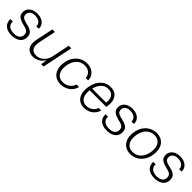

<svg xmlns="http://www.w3.org/2000/svg" viewBox="327 -1799 3077 3077"><g transform="rotate(45 1865.0 -260.5)"><path d="M217 10Q169 10 132 -2Q95 -14 70 -37Q45 -60 33 -92Q21 -124 23 -163H79Q76 -124 93 -95.5Q110 -67 142.5 -52Q175 -37 218 -37Q293 -37 327 -66.5Q361 -96 361 -143Q361 -174 348.5 -192.5Q336 -211 310 -222.5Q284 -234 243 -243Q183 -257 148 -276Q113 -295 98.5 -320.5Q84 -346 84 -379Q84 -425 107 -459.5Q130 -494 171.5 -512.5Q213 -531 268 -531Q327 -531 369 -511.5Q411 -492 434 -456.5Q457 -421 455 -374H398Q401 -408 384.5 -432.5Q368 -457 337.5 -470.5Q307 -484 265 -484Q209 -484 176 -458Q143 -432 143 -387Q143 -360 155 -342.5Q167 -325 195.5 -313Q224 -301 270 -291Q321 -280 354.5 -263Q388 -246 404.5 -218.5Q421 -191 421 -150Q421 -100 396.5 -64Q372 -28 326 -9Q280 10 217 10Z M703 10Q645 10 606 -17Q567 -44 553 -96.5Q539 -149 555 -228L616 -521H675L615 -233Q602 -172 610 -129Q618 -86 646.5 -63.5Q675 -41 726 -41Q774 -41 814.5 -63Q855 -85 884.5 -126.5Q914 -168 926 -226L987 -521H1045L937 0H884L898 -99H894Q858 -43 807 -16.5Q756 10 703 10Z M1326 10Q1278 10 1239 -6.5Q1200 -23 1173 -53.5Q1146 -84 1132.5 -127Q1119 -170 1120 -223Q1122 -283 1140.5 -338.5Q1159 -394 1195 -437Q1231 -480 1282.5 -505.5Q1334 -531 1400 -531Q1459 -531 1503.5 -507.5Q1548 -484 1573.5 -443.5Q1599 -403 1599 -349H1544Q1543 -388 1524 -417.5Q1505 -447 1472 -464Q1439 -481 1395 -481Q1340 -481 1299.5 -458.5Q1259 -436 1232.5 -398Q1206 -360 1192.5 -312.5Q1179 -265 1179 -213Q1178 -158 1197 -119.5Q1216 -81 1250 -60.5Q1284 -40 1331 -40Q1376 -40 1413 -56.5Q1450 -73 1476.5 -102Q1503 -131 1514 -171H1572Q1558 -115 1522.5 -74.5Q1487 -34 1436.5 -12Q1386 10 1326 10Z M1860 10Q1795 10 1750.5 -20.5Q1706 -51 1686 -106Q1666 -161 1671 -234Q1678 -322 1712 -388.5Q1746 -455 1802.5 -492.5Q1859 -530 1932 -530Q2005 -530 2049 -495Q2093 -460 2107.5 -397.5Q2122 -335 2105 -254H1729Q1720 -190 1733 -141.5Q1746 -93 1779.5 -66Q1813 -39 1865 -39Q1926 -39 1970 -71Q2014 -103 2031 -156H2088Q2074 -103 2040.5 -66Q2007 -29 1960.5 -9.5Q1914 10 1860 10ZM1735 -285 1723 -301H2067L2053 -285Q2064 -344 2052.5 -388.5Q2041 -433 2009 -457.5Q1977 -482 1926 -482Q1881 -482 1843 -460.5Q1805 -439 1777 -395.5Q1749 -352 1735 -285Z M2374 10Q2326 10 2289 -2Q2252 -14 2227 -37Q2202 -60 2190 -92Q2178 -124 2180 -163H2236Q2233 -124 2250 -95.5Q2267 -67 2299.5 -52Q2332 -37 2375 -37Q2450 -37 2484 -66.5Q2518 -96 2518 -143Q2518 -174 2505.5 -192.5Q2493 -211 2467 -222.5Q2441 -234 2400 -243Q2340 -257 2305 -276Q2270 -295 2255.5 -320.5Q2241 -346 2241 -379Q2241 -425 2264 -459.5Q2287 -494 2328.5 -512.5Q2370 -531 2425 -531Q2484 -531 2526 -511.5Q2568 -492 2591 -456.5Q2614 -421 2612 -374H2555Q2558 -408 2541.5 -432.5Q2525 -457 2494.5 -470.5Q2464 -484 2422 -484Q2366 -484 2333 -458Q2300 -432 2300 -387Q2300 -360 2312 -342.5Q2324 -325 2352.5 -313Q2381 -301 2427 -291Q2478 -280 2511.5 -263Q2545 -246 2561.5 -218.5Q2578 -191 2578 -150Q2578 -100 2553.5 -64Q2529 -28 2483 -9Q2437 10 2374 10Z M2907 10Q2859 10 2820 -7Q2781 -24 2753.5 -54.5Q2726 -85 2712.5 -127.5Q2699 -170 2700 -221Q2702 -312 2737.5 -382Q2773 -452 2835.5 -491.5Q2898 -531 2980 -531Q3028 -531 3066.5 -514.5Q3105 -498 3132 -467.5Q3159 -437 3172.5 -394.5Q3186 -352 3184 -300Q3182 -209 3146 -139Q3110 -69 3048.5 -29.5Q2987 10 2907 10ZM2912 -40Q2975 -40 3022.5 -72.5Q3070 -105 3097.5 -163.5Q3125 -222 3128 -299Q3130 -341 3119.5 -375Q3109 -409 3088.5 -432.5Q3068 -456 3039.5 -468.5Q3011 -481 2974 -481Q2911 -481 2863.5 -449Q2816 -417 2789 -358.5Q2762 -300 2759 -222Q2758 -178 2768 -144Q2778 -110 2798 -87Q2818 -64 2847 -52Q2876 -40 2912 -40Z M3454 10Q3406 10 3369 -2Q3332 -14 3307 -37Q3282 -60 3270 -92Q3258 -124 3260 -163H3316Q3313 -124 3330 -95.5Q3347 -67 3379.5 -52Q3412 -37 3455 -37Q3530 -37 3564 -66.5Q3598 -96 3598 -143Q3598 -174 3585.5 -192.5Q3573 -211 3547 -222.5Q3521 -234 3480 -243Q3420 -257 3385 -276Q3350 -295 3335.5 -320.5Q3321 -346 3321 -379Q3321 -425 3344 -459.5Q3367 -494 3408.5 -512.5Q3450 -531 3505 -531Q3564 -531 3606 -511.5Q3648 -492 3671 -456.5Q3694 -421 3692 -374H3635Q3638 -408 3621.5 -432.5Q3605 -457 3574.5 -470.5Q3544 -484 3502 -484Q3446 -484 3413 -458Q3380 -432 3380 -387Q3380 -360 3392 -342.5Q3404 -325 3432.5 -313Q3461 -301 3507 -291Q3558 -280 3591.5 -263Q3625 -246 3641.5 -218.5Q3658 -191 3658 -150Q3658 -100 3633.5 -64Q3609 -28 3563 -9Q3517 10 3454 10Z"/></g></svg>

Font: Mona Sans ExtraLight Light
Style: Italic
Weight: 300
Italic angle: -11.6951°
Version: Version 2.000